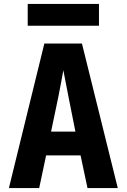

<svg xmlns="http://www.w3.org/2000/svg" viewBox="-20 -950 640 970"><path d="M120 -820H480V-930H120ZM25 0H178L213 -165H387L422 0H575L394 -730H204ZM238 -285 275 -462C285 -512 295 -567 300 -595C305 -567 316 -512 326 -461L361 -285Z"/></svg>

Font: JetBrains Mono ExtraBold
Style: Regular
Weight: 800
Monospace: yes
Designer: Philipp Nurullin, Konstantin Bulenkov
Foundry: JetBrains
Version: Version 2.305